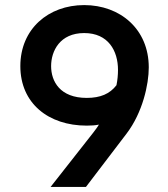

<svg xmlns="http://www.w3.org/2000/svg" viewBox="-20 -735 660 755"><path d="M344 -210 179 0H318L478 -210C541 -293 565 -403 565 -470C565 -621 452 -715 311 -715C170 -715 60 -621 60 -475C60 -329 170 -241 321 -241C339 -241 355 -242 369 -245C362 -233 353 -222 344 -210ZM181 -475C181 -535 216 -605 311 -605C406 -605 444 -535 444 -460C444 -440 442 -420 438 -400C412 -366 375 -350 321 -350C216 -350 181 -415 181 -475Z"/></svg>

Font: KT Kiyosuna Sans Bold
Style: Regular
Weight: 700
Designer: [Zen Kaku Gothic] Yoshimichi Ohira
Version: Version 1.010;Glyphs 3.1.2 (3151)